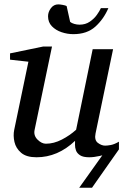

<svg xmlns="http://www.w3.org/2000/svg" viewBox="-20 -707 567 878"><path d="M450.2 -22.5 508.8 -42 523.9 -23.9Q523.9 -23.9 511.5 -6.3Q499 11.2 480.7 37.4Q462.4 63.5 444.1 89.6Q425.8 115.7 413.3 133.5Q400.9 151.4 400.9 151.4Q400.9 151.4 386.2 151.4Q371.6 151.4 356.9 151.4Q342.3 151.4 342.3 151.4L450.2 0ZM523.9 -23.9Q511.7 -17.1 487.5 -8.5Q463.4 0 436.5 6.1Q409.7 12.2 388.2 12.2Q359.9 12.2 345.9 2.9Q332 -6.3 327.4 -19.3Q322.8 -32.2 323 -44.7Q323.2 -57.1 323.2 -63Q244.1 12.2 147 12.2Q100.6 12.2 76.7 -8.3Q52.7 -28.8 46.1 -57.9Q39.6 -86.9 44.9 -112.8L109.9 -424.8L25.9 -434.1V-462.9L176.8 -494.1H217.8L138.2 -112.8Q132.8 -87.4 151.6 -68.6Q170.4 -49.8 189.9 -49.8Q226.1 -49.8 262.9 -68.8Q299.8 -87.9 328.1 -113.8L403.8 -481.9H497.1L417 -97.2Q410.6 -66.4 427.5 -53.7Q444.3 -41 460.9 -41Q470.7 -41 486.8 -43.9Q502.9 -46.9 523.9 -59.1ZM475.6 -669.9Q454.1 -619.6 416 -585.2Q377.9 -550.8 315.4 -550.8Q288.1 -550.8 261.5 -559.8Q234.9 -568.8 217.3 -586.9Q199.7 -605 199.7 -632.8Q199.7 -651.9 212.6 -669.4Q225.6 -687 246.6 -687Q253.4 -687 266.8 -684.6Q280.3 -682.1 284.7 -679.2L300.8 -606.9Q307.6 -601.1 319.6 -597.7Q331.5 -594.2 343.8 -594.2Q370.6 -594.2 390.4 -607.7Q410.2 -621.1 422.9 -638.9Q435.5 -656.7 441.4 -669.9Z"/></svg>

Font: Charis
Style: Italic
Weight: 400
Italic angle: -11°
Designer: Walt Agee, Miriam Martin, Annie Olsen, Victor Gaultney, Lorna Priest, Alan Ward, Bob Hallissy, Martin Hosken, Sharon Cor
Foundry: SIL Global
Version: Version 7.000